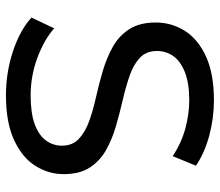

<svg xmlns="http://www.w3.org/2000/svg" viewBox="-68 -680 756 661"><g transform="rotate(90 310.5 -350.0)"><path d="M309 8Q229 8 156 -16.5Q83 -41 41 -80L78 -158Q118 -123 180 -100Q242 -77 309 -77Q370 -77 408 -91Q446 -105 464 -129.5Q482 -154 482 -185Q482 -221 458.5 -243Q435 -265 397.5 -278.5Q360 -292 315 -302Q270 -312 224.5 -325.5Q179 -339 141.5 -360Q104 -381 81 -416.5Q58 -452 58 -508Q58 -562 86.5 -607.5Q115 -653 174.5 -680.5Q234 -708 326 -708Q387 -708 447 -692Q507 -676 551 -646L518 -566Q473 -596 423 -609.5Q373 -623 326 -623Q267 -623 229 -608Q191 -593 173.5 -568Q156 -543 156 -512Q156 -475 179.5 -453Q203 -431 240.5 -418Q278 -405 323 -394.5Q368 -384 413.5 -371Q459 -358 496.5 -337Q534 -316 557 -281Q580 -246 580 -191Q580 -138 551 -92.5Q522 -47 461.5 -19.5Q401 8 309 8Z"/></g></svg>

Font: MOST Montserrat Medium
Style: Regular
Weight: 500
Designer: Julieta Ulanovsky
Foundry: Julieta Ulanovsky
Version: Version 8.000;March 11, 2024;FontCreator 15.0.0.2926 64-bit